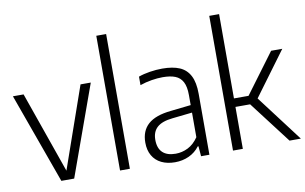

<svg xmlns="http://www.w3.org/2000/svg" viewBox="-82 -967 1801 1134"><g transform="rotate(-10 819.0 -400.0)"><path d="M412 -541.5H473.5L278.5 0H201.5L6.5 -541.5H70.5L241.5 -54Z M553.5 0V-808H612.5V0Z M1089.5 -365.5V0H1039.5L1034.5 -60.5H1030Q1005 -27 966.5 -9.2Q928 8.5 882.5 8.5Q836 8.5 801.2 -8.5Q766.5 -25.5 747.8 -58Q729 -90.5 729 -136Q729 -206.5 773 -245.8Q817 -285 910 -294.5L1031.5 -308V-368Q1031.5 -418.5 1016.5 -447Q1001.5 -475.5 972.2 -487.2Q943 -499 896.5 -499Q866 -499 830.2 -493.2Q794.5 -487.5 760 -475.5V-526.5Q790 -537.5 828.5 -543.5Q867 -549.5 902.5 -549.5Q966 -549.5 1006.8 -532Q1047.5 -514.5 1068.5 -474.2Q1089.5 -434 1089.5 -365.5ZM1031.5 -115.5V-263L912.5 -250Q849 -243.5 819.5 -217Q790 -190.5 790 -142Q790 -91.5 816.8 -66Q843.5 -40.5 895 -40.5Q933.5 -40.5 969 -58.2Q1004.5 -76 1031.5 -115.5Z M1570 0 1378 -251.5H1290V0H1231V-808H1290V-302.5H1377.5L1555 -541.5H1622L1427.5 -278L1638 0Z"/></g></svg>

Font: Encode Sans Semi Condensed Light
Style: Regular
Weight: 300
Width: 4
Designer: Multiple Designers
Foundry: Impallari Type
Version: Version 2.000